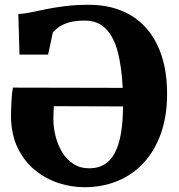

<svg xmlns="http://www.w3.org/2000/svg" viewBox="-20 -771 746 802"><path d="M332.5 11Q278 11 224.5 -6.5Q171 -24 126.8 -59.8Q82.5 -95.5 55 -150.8Q27.5 -206 26 -281Q26 -313.5 28 -349.8Q30 -386 34 -405L492.5 -404Q488.5 -489 472.5 -552Q456.5 -615 423 -650Q389.5 -685 334 -685Q293.5 -685 266.5 -676.8Q239.5 -668.5 223.8 -656.8Q208 -645 200.5 -634.5L181 -543H61.5L56.5 -712.5Q78 -713 106.8 -719Q135.5 -725 172 -732.5Q208.5 -740 252.8 -745.5Q297 -751 350.5 -751Q426.5 -751 487 -726.5Q547.5 -702 590 -654.5Q632.5 -607 655.2 -537.8Q678 -468.5 678 -379Q678 -286 652.2 -213.5Q626.5 -141 580.2 -91Q534 -41 471 -15Q408 11 332.5 11ZM353.5 -68Q389.5 -68 415.8 -83.8Q442 -99.5 459.2 -131.8Q476.5 -164 485 -212.5Q493.5 -261 494 -326.5L205 -327.5Q204 -314 203.5 -301.2Q203 -288.5 203 -271.5Q203 -238.5 212 -202.5Q221 -166.5 239.2 -136Q257.5 -105.5 286 -86.8Q314.5 -68 353.5 -68Z"/></svg>

Font: Merriweather 24pt Black
Style: Regular
Weight: 900
Designer: Eben Sorkin
Foundry: Eben Sorkin
Version: Version 2.100